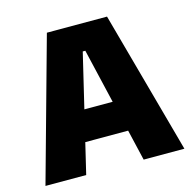

<svg xmlns="http://www.w3.org/2000/svg" viewBox="-96 -735 831 831"><g transform="rotate(-15 319.0 -319.5)"><path d="M7.5 0 185 -639H454.5L630 0H447.5L325.5 -520.5H314L190 0ZM175 -138.5V-276.5H461.5V-138.5Z"/></g></svg>

Font: Anek Gujarati ExtraBold
Style: Regular
Weight: 800
Version: Version 1.003